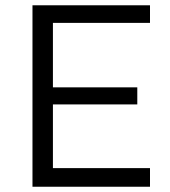

<svg xmlns="http://www.w3.org/2000/svg" viewBox="-20 -710 645 730"><path d="M550.3 0H103.5V-689.9H550.3V-623H181.2V-377.9H502V-313H181.2V-70.8H550.3Z"/></svg>

Font: Acari Sans
Style: Regular
Weight: 400
Designer: Alfredo Marco Pradil and Stefan Peev
Foundry: Hanken Design Co.
Version: Version 1.045;February 4, 2021;FontCreator 13.0.0.2655 64-bi